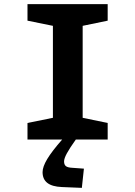

<svg xmlns="http://www.w3.org/2000/svg" viewBox="-20 -675 654 929"><path d="M113 0V-80L236 -105V-550L113 -575V-655H501V-575L380 -550V-105L501 -80V0H347Q317 42 303.5 67Q290 92 290 106Q290 122 299 129Q308 136 331 137L386 141L376 234L279 230Q232 228 209 210Q186 192 186 158Q186 132 208.5 94.5Q231 57 281 0Z"/></svg>

Font: Intel One Mono
Style: Bold
Weight: 700
Monospace: yes
Designer: Fred Shallcrass
Foundry: Frere-Jones Type LLC
Version: Version 1.400;hotconv 1.1.0;makeotfexe 2.6.0;FJTRelease1.4